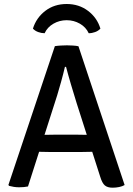

<svg xmlns="http://www.w3.org/2000/svg" viewBox="-20 -908 649 936"><path d="M247.5 -683Q259.5 -685 276.5 -686Q293.5 -687 306 -687Q318 -687 335 -686Q352 -685 362.5 -682.5L587.5 -6Q576.5 0.5 560.8 3.8Q545 7 528.5 7Q504.5 7 491.2 -4Q478 -15 468.5 -46.5L354 -404Q340.5 -447.5 326.2 -495.5Q312 -543.5 302 -582H296.5Q289 -549.5 277.8 -509Q266.5 -468.5 258.5 -442.5L116.5 1Q107.5 3 96.2 4Q85 5 73 5Q60 5 47.2 3Q34.5 1 24 -2L21 -6.5ZM231 -167Q226.5 -167 211.8 -167.2Q197 -167.5 182.2 -167.8Q167.5 -168 162.5 -168H117L148.5 -250.5H188.5Q193.5 -250.5 206.5 -250.8Q219.5 -251 232.2 -251.2Q245 -251.5 249.5 -251.5H352Q356.5 -251.5 369.8 -251.2Q383 -251 396.2 -250.8Q409.5 -250.5 414.5 -250.5H455.5L482.5 -168H437Q432.5 -168 417.2 -167.8Q402 -167.5 387.2 -167.2Q372.5 -167 368 -167ZM469.5 -768.5Q459.5 -757.5 444 -751.8Q428.5 -746 412.5 -746Q399 -775.5 369.5 -792.5Q340 -809.5 305 -809.5Q270 -809.5 240.5 -792.5Q211 -775.5 197.5 -746Q182 -746 166.2 -751.8Q150.5 -757.5 140.5 -768.5Q157 -821.5 200.8 -855Q244.5 -888.5 305 -888.5Q365 -888.5 409.2 -855Q453.5 -821.5 469.5 -768.5Z"/></svg>

Font: Signika Negative Light
Style: Regular
Weight: 400
Version: Version 2.001